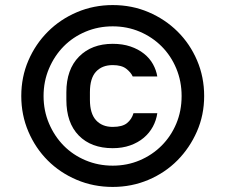

<svg xmlns="http://www.w3.org/2000/svg" viewBox="-20 -729 890 758"><path d="M425 9Q349 9 283 -19Q217 -47 168.5 -95.5Q120 -144 92 -209.5Q64 -275 64 -350Q64 -425 92 -490Q120 -555 169 -604Q218 -653 284 -681Q350 -709 425 -709Q501 -709 566.5 -681Q632 -653 681 -604.5Q730 -556 758 -490.5Q786 -425 786 -350Q786 -275 757.5 -210Q729 -145 680.5 -96Q632 -47 566 -19Q500 9 425 9ZM425 -75Q482 -75 531.5 -96Q581 -117 618 -154Q655 -191 676 -241Q697 -291 697 -350Q697 -408 676 -458.5Q655 -509 618 -546Q581 -583 531.5 -604Q482 -625 425 -625Q368 -625 318 -604Q268 -583 231.5 -546Q195 -509 173.5 -458.5Q152 -408 152 -350Q152 -292 173.5 -241.5Q195 -191 231.5 -154Q268 -117 318 -96Q368 -75 425 -75ZM425 -144Q340 -144 291 -194Q242 -244 242 -335V-365Q242 -455 292 -505.5Q342 -556 425 -556Q464 -556 495 -545.5Q526 -535 548.5 -517Q571 -499 584 -475.5Q597 -452 601 -427H504Q497 -443 478.5 -457.5Q460 -472 425 -472Q383 -472 359 -446Q335 -420 335 -365V-335Q335 -281 359 -254.5Q383 -228 425 -228Q463 -228 481.5 -243Q500 -258 507 -282H601Q597 -254 583.5 -229Q570 -204 547.5 -185Q525 -166 494 -155Q463 -144 425 -144Z"/></svg>

Font: PT Root UI Web Bold
Style: Regular
Weight: 700
Designer: Vitaly Kuzmin
Foundry: ParaType Ltd.
Version: Version 1.000W